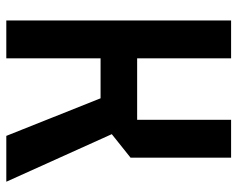

<svg xmlns="http://www.w3.org/2000/svg" viewBox="-92 -661 753 609"><g transform="rotate(90 284.5 -356.5)"><path d="M411 0 289 -306 390 -369 556 -1V0ZM45 0V-713H165V0ZM165 -299V-415H360V-299ZM360 -299V-713H480V-394L361 -299Z"/></g></svg>

Font: Foldit Medium
Style: Regular
Weight: 500
Version: Version 1.003